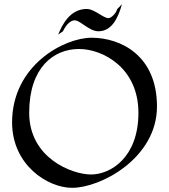

<svg xmlns="http://www.w3.org/2000/svg" viewBox="-20 -890 811 921"><path d="M733 -379C733 -626 557 -709 419 -709C288 -709 38 -577 38 -303C38 -98 209 11 326 11C464 11 733 -132 733 -379ZM644 -349C644 -133 509 -53 417 -53C325 -53 120 -132 120 -349C120 -566 237 -655 359 -655C473 -655 644 -565 644 -349ZM542 -846C537 -825 512 -803 501 -803C474 -803 434 -847 396 -847C314 -847 277 -768 259 -724L282 -740C312 -801 342 -792 342 -792C368 -789 409 -740 452 -740C515 -740 546 -801 565 -870Z"/></svg>

Font: Quintessential
Style: Regular
Weight: 400
Designer: Astigmatic (AOETI)
Foundry: Astigmatic (AOETI)
Version: Version 1.000